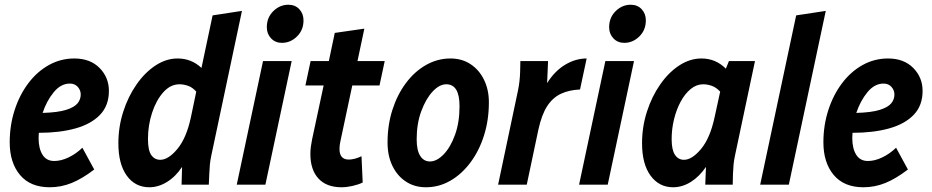

<svg xmlns="http://www.w3.org/2000/svg" viewBox="-20 -780 3937 811"><path d="M21 -179Q21 -250 41.5 -314Q62 -378 99 -427.5Q136 -477 186 -505Q236 -533 294 -533Q361 -533 400.5 -493Q440 -453 440 -396Q440 -334 402.5 -295Q365 -256 298.5 -237.5Q232 -219 144 -219Q143 -208 143 -197Q143 -153 159.5 -126.5Q176 -100 209 -100Q238 -100 269.5 -115Q301 -130 328 -156L378 -64Q327 -25 282.5 -7Q238 11 190 11Q108 11 64.5 -41Q21 -93 21 -179ZM275 -427Q237 -427 207 -390.5Q177 -354 160 -303Q225 -305 259.5 -316Q294 -327 307.5 -343.5Q321 -360 321 -381Q321 -399 308.5 -413Q296 -427 275 -427Z M480 -175Q480 -244 500.5 -308Q521 -372 556.5 -423Q592 -474 637 -503.5Q682 -533 730 -533Q789 -533 831 -493L878 -715L1002 -734L873 -125Q868 -102 866.5 -84.5Q865 -67 864 -45L862 0H747L749 -75Q722 -34 685.5 -11.5Q649 11 611 11Q551 11 515.5 -38Q480 -87 480 -175ZM605 -193Q605 -145 619 -125Q633 -105 657 -105Q691 -105 729 -150.5Q767 -196 786 -283L809 -393Q793 -411 774.5 -417.5Q756 -424 738 -424Q700 -424 670 -390.5Q640 -357 622.5 -304Q605 -251 605 -193Z M1107 -665Q1107 -706 1134.5 -733Q1162 -760 1198 -760Q1227 -760 1244.5 -741Q1262 -722 1262 -694Q1262 -653 1234.5 -626Q1207 -599 1171 -599Q1143 -599 1125 -618Q1107 -637 1107 -665ZM980 0 1091 -522H1212L1101 0Z M1270 -419 1292 -522H1369L1394 -641L1519 -659L1490 -522H1605L1583 -419H1468L1418 -184Q1414 -167 1414 -151Q1414 -106 1453 -106Q1477 -106 1507 -120L1512 -9Q1493 0 1468.5 5.5Q1444 11 1423 11Q1359 11 1325 -26Q1291 -63 1291 -130Q1291 -145 1293 -160Q1295 -175 1298 -190L1347 -419Z M1617 -178Q1617 -252 1637.5 -316Q1658 -380 1694.5 -429Q1731 -478 1779.5 -505.5Q1828 -533 1883 -533Q1931 -533 1967.5 -509Q2004 -485 2024.5 -443Q2045 -401 2045 -348Q2045 -273 2024.5 -208Q2004 -143 1967 -93.5Q1930 -44 1882 -16.5Q1834 11 1779 11Q1731 11 1694.5 -13Q1658 -37 1637.5 -79.5Q1617 -122 1617 -178ZM1740 -192Q1740 -145 1755 -121.5Q1770 -98 1796 -98Q1825 -98 1854 -128Q1883 -158 1902 -210.5Q1921 -263 1921 -332Q1921 -424 1865 -424Q1836 -424 1807.5 -393.5Q1779 -363 1759.5 -310.5Q1740 -258 1740 -192Z M2084 0 2168 -398Q2176 -437 2177 -477L2178 -522H2295L2291 -429Q2323 -480 2367 -506.5Q2411 -533 2458 -533L2430 -402Q2384 -400 2349.5 -384Q2315 -368 2291.5 -332Q2268 -296 2254 -232L2205 0Z M2553 -665Q2553 -706 2580.5 -733Q2608 -760 2644 -760Q2673 -760 2690.5 -741Q2708 -722 2708 -694Q2708 -653 2680.5 -626Q2653 -599 2617 -599Q2589 -599 2571 -618Q2553 -637 2553 -665ZM2426 0 2537 -522H2658L2547 0Z M2692 -175Q2692 -244 2712.5 -308Q2733 -372 2768.5 -423Q2804 -474 2849 -503.5Q2894 -533 2943 -533Q3003 -533 3046 -490L3059 -522H3169L3085 -125Q3080 -102 3078.5 -84.5Q3077 -67 3076 -45L3075 0H2959L2962 -75Q2934 -34 2898 -11.5Q2862 11 2823 11Q2764 11 2728 -38Q2692 -87 2692 -175ZM2817 -192Q2817 -147 2831 -126Q2845 -105 2869 -105Q2903 -105 2941 -150.5Q2979 -196 2998 -283L3022 -393Q3005 -411 2986.5 -417.5Q2968 -424 2950 -424Q2922 -424 2897.5 -404Q2873 -384 2855 -350.5Q2837 -317 2827 -276Q2817 -235 2817 -192Z M3191 0 3343 -715 3468 -734 3312 0Z M3458 -179Q3458 -250 3478.5 -314Q3499 -378 3536 -427.5Q3573 -477 3623 -505Q3673 -533 3731 -533Q3798 -533 3837.5 -493Q3877 -453 3877 -396Q3877 -334 3839.5 -295Q3802 -256 3735.5 -237.5Q3669 -219 3581 -219Q3580 -208 3580 -197Q3580 -153 3596.5 -126.5Q3613 -100 3646 -100Q3675 -100 3706.5 -115Q3738 -130 3765 -156L3815 -64Q3764 -25 3719.5 -7Q3675 11 3627 11Q3545 11 3501.5 -41Q3458 -93 3458 -179ZM3712 -427Q3674 -427 3644 -390.5Q3614 -354 3597 -303Q3662 -305 3696.5 -316Q3731 -327 3744.5 -343.5Q3758 -360 3758 -381Q3758 -399 3745.5 -413Q3733 -427 3712 -427Z"/></svg>

Font: Radio Canada Condensed SemiBold
Style: Italic
Weight: 600
Width: 3
Italic angle: -12°
Designer: Charles Daoud, Etienne Aubert Bonn, Alexandre Saumier Demers, Jacques Le Bailly
Foundry: Radio-Canada
Version: Version 2.104; ttfautohint (v1.8.4.7-5d5b);gftools[0.9.28.de